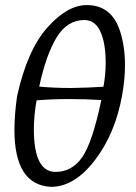

<svg xmlns="http://www.w3.org/2000/svg" viewBox="-20 -723 534 753"><path d="M259.3 -377.9Q325.7 -378.9 385.7 -382.8Q394.5 -431.2 394.5 -475.1Q394.5 -554.7 373.5 -599.6Q352.5 -644.5 311 -644.5Q243.7 -644.5 202.1 -576.4Q160.6 -508.3 133.8 -383.3Q193.4 -377.9 259.3 -377.9ZM197.8 -48.8Q262.2 -48.8 302.2 -106.2Q342.3 -163.6 377.4 -330.6Q320.3 -334.5 248 -334.5Q187 -334.5 123.5 -329.6Q112.8 -269 112.8 -216.3Q112.8 -48.8 197.8 -48.8ZM180.2 9.8Q36.6 2.9 36.6 -213.4Q36.6 -272 46.9 -345.7Q86.9 -526.4 165.5 -614.7Q244.1 -703.1 320.3 -703.1Q418.9 -703.1 451.7 -598.1Q470.2 -539.1 470.2 -467.8Q470.2 -412.1 459 -349.6Q432.1 -199.2 352.1 -94.7Q272 9.8 180.2 9.8Z"/></svg>

Font: Kelvinch
Style: Italic
Weight: 400
Italic angle: -10°
Designer: Paul James Miller
Foundry: High-Logic / Made with FontCreator
Version: Version 3.40;July 22, 2017;FontCreator 11.0.0.2388 64-bit